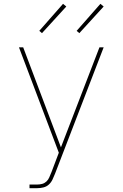

<svg xmlns="http://www.w3.org/2000/svg" viewBox="-20 -767 640 1002"><path d="M134 215V196H175Q188 196 200.5 192.5Q213 189 222.5 180Q232 171 237 159Q242 147 247 135V134Q248 134 248 133.5Q248 133 248 133L287 30L79 -520H101L298 2L499 -520H521L267 140Q261 155 254 170Q247 185 235 196Q223 207 207 211Q191 215 175 215ZM394 -594 380 -606 504 -747 521 -733ZM199 -594 185 -606 309 -747 326 -733Z"/></svg>

Font: Iosevka SS04 Thin Extended
Style: Regular
Weight: 100
Width: 7
Monospace: yes
Designer: Belleve Invis
Foundry: Belleve Invis
Version: Version 19.0.0; ttfautohint (v1.8.4)